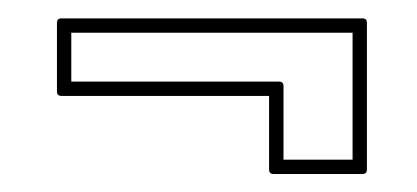

<svg xmlns="http://www.w3.org/2000/svg" viewBox="-20 -393 454 209"><path d="M42 -368.2Q42 -373 46.9 -373H374.5Q379.4 -373 379.4 -368.2V-208.5Q379.4 -203.6 374.5 -203.6H277.8Q272.9 -203.6 272.9 -208.5V-288.6H46.9Q42 -288.6 42 -293.5ZM57.6 -304.2H283.7Q288.6 -304.2 288.6 -299.3V-219.2H363.8V-357.4H57.6Z"/></svg>

Font: Fibel Sued Kontur LRS
Style: Regular
Weight: 400
Designer: Peter Wiegel
Foundry: Peter Wiegel
Version: Version 000.000